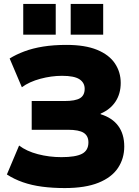

<svg xmlns="http://www.w3.org/2000/svg" viewBox="-20 -944 708 975"><path d="M309 11Q247 11 194 4Q141 -3 96.5 -18.5Q52 -34 15 -58L77 -205Q115 -176 172.5 -161Q230 -146 292 -146Q364 -146 396.5 -163Q429 -180 429 -221Q429 -254 405 -269.5Q381 -285 325 -285H141V-431H307Q363 -431 386.5 -445.5Q410 -460 410 -493Q410 -524 383.5 -541.5Q357 -559 295 -559Q241 -559 185 -544Q129 -529 91 -501L29 -647Q61 -667 103.5 -683Q146 -699 199 -707.5Q252 -716 318 -716Q412 -716 473 -691Q534 -666 563.5 -622Q593 -578 593 -523Q593 -468 566.5 -428Q540 -388 491 -367V-364Q550 -346 580.5 -304.5Q611 -263 611 -200Q611 -139 579 -91Q547 -43 480 -16Q413 11 309 11ZM339 -768V-924H504V-768ZM98 -768V-924H263V-768Z"/></svg>

Font: Nunito Sans 7pt Black
Style: Regular
Weight: 900
Designer: Vernon Adams
Foundry: Vernon Adams
Version: Version 3.101;gftools[0.9.27]